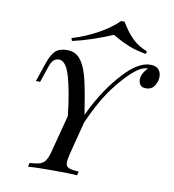

<svg xmlns="http://www.w3.org/2000/svg" viewBox="-76 -725 716 792"><g transform="rotate(10 282.0 -329.0)"><path d="M563.7 -458.9Q563.7 -438.7 551.6 -420.6Q539.5 -402.4 516.1 -402.4Q500 -402.4 492.7 -411.7Q485.5 -421 485.5 -434.7Q485.5 -446.8 492.7 -460.5Q500 -474.2 511.3 -484.7H508.9Q488.7 -483.9 464.5 -466.9Q424.2 -436.3 378.2 -375.8Q332.3 -315.3 290.3 -220.2L255.6 -85.5Q248.4 -54.8 248.4 -46Q248.4 -29 260.1 -23.4Q271.8 -17.7 303.2 -16.1L299.2 0Q262.9 -2.4 199.2 -2.4Q129 -2.4 93.5 0L97.6 -16.1Q126.6 -17.7 141.1 -22.6Q155.6 -27.4 164.5 -41.5Q173.4 -55.6 180.6 -85.5L219.4 -233.9Q208.9 -330.6 191.1 -394Q173.4 -457.3 143.5 -457.3Q129.8 -457.3 120.6 -448.4Q111.3 -439.5 104.8 -419.4L82.3 -353.2H64.5L91.1 -431.5Q104 -469.4 120.6 -485.5Q137.1 -501.6 170.2 -501.6Q203.2 -501.6 223.4 -478.2Q243.5 -454.8 255.6 -411.3Q267.7 -367.7 279.8 -290.3L286.3 -250.8Q342.7 -372.6 423.4 -452.4Q444.4 -473.4 469.4 -487.5Q494.4 -501.6 518.5 -501.6Q541.9 -501.6 552.8 -489.5Q563.7 -477.4 563.7 -458.9ZM182.3 -541.9 178.2 -553.2Q236.3 -571 286.3 -598.8Q336.3 -626.6 367.7 -658.1H382.3Q404.8 -619.4 430.2 -594Q455.6 -568.5 494.4 -553.2L491.1 -541.9Q447.6 -550 420.6 -560.9Q393.5 -571.8 374.2 -582.7Q354.8 -593.5 348.4 -596.8Q258.9 -558.9 182.3 -541.9Z"/></g></svg>

Font: Playfair Display SC
Style: Italic
Weight: 400
Italic angle: -14°
Designer: Claus Eggers Sørensen
Foundry: Claus Eggers Sørensen
Version: Version 1.202; ttfautohint (v1.6)